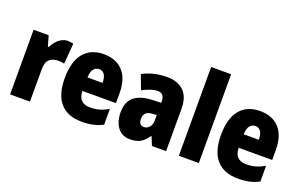

<svg xmlns="http://www.w3.org/2000/svg" viewBox="-89 -1147 2428 1544"><g transform="rotate(20 1124.5 -375.0)"><path d="M345 -563Q369 -563 394 -557L380 -381Q370 -384 357.5 -385.5Q345 -387 326 -387Q281 -387 253.5 -362Q226 -337 226 -276V0H56V-553H185L210 -465H218Q229 -489 248 -511.5Q267 -534 292 -548.5Q317 -563 345 -563Z M656 -562Q761 -562 820.5 -497.5Q880 -433 880 -310V-225H593Q595 -121 695 -121Q738 -121 773.5 -131Q809 -141 850 -164V-30Q779 10 672 10Q550 10 487 -61.5Q424 -133 424 -274Q424 -416 484.5 -489Q545 -562 656 -562ZM661 -436Q633 -436 614.5 -414Q596 -392 594 -341H723Q723 -389 706.5 -412.5Q690 -436 661 -436Z M1199 -563Q1288 -563 1339.5 -513Q1391 -463 1391 -363V0H1270L1240 -73H1236Q1207 -30 1173 -10Q1139 10 1082 10Q1035 10 1003.5 -14Q972 -38 956 -78.5Q940 -119 940 -169Q940 -258 992 -301.5Q1044 -345 1143 -349L1221 -352V-364Q1221 -432 1163 -432Q1111 -432 1034 -391L988 -513Q1031 -537 1084 -550Q1137 -563 1199 -563ZM1187 -245Q1112 -242 1112 -177Q1112 -121 1156 -121Q1183 -121 1202 -143Q1221 -165 1221 -200V-247Z M1671 0H1500V-760H1671Z M1993 -562Q2098 -562 2157.5 -497.5Q2217 -433 2217 -310V-225H1930Q1932 -121 2032 -121Q2075 -121 2110.5 -131Q2146 -141 2187 -164V-30Q2116 10 2009 10Q1887 10 1824 -61.5Q1761 -133 1761 -274Q1761 -416 1821.5 -489Q1882 -562 1993 -562ZM1998 -436Q1970 -436 1951.5 -414Q1933 -392 1931 -341H2060Q2060 -389 2043.5 -412.5Q2027 -436 1998 -436Z"/></g></svg>

Font: Noto Sans Khmer UI Condensed Black
Style: Regular
Weight: 900
Width: 3
Designer: Danh Hong and the Monotype Design Team
Foundry: Monotype Imaging Inc.
Version: Version 2.002; ttfautohint (v1.8.4.7-5d5b)